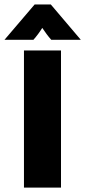

<svg xmlns="http://www.w3.org/2000/svg" viewBox="-53 -855 388 875"><path d="M56.2 0V-625H225V0ZM-32.6 -673.6 104.9 -834.7H178.5L315.3 -673.6H180.6Q169.4 -686.1 159.4 -699.7Q149.3 -713.2 139.6 -727.8Q130.6 -713.2 120.5 -699.7Q110.4 -686.1 99.3 -673.6Z"/></svg>

Font: Afacad Flux ExtraBold
Style: Regular
Weight: 800
Designer: Kristian Moeller
Foundry: Dicotype
Version: Version 1.100